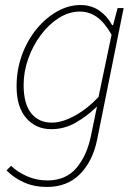

<svg xmlns="http://www.w3.org/2000/svg" viewBox="-20 -510 558 764"><path d="M166 234Q117 234 76 216Q35 198 6 168L24 150Q50 175 88 191.5Q126 208 168 208Q242 208 284 158.5Q326 109 342 30L366 -86Q324 -46 279.5 -21Q235 4 184 4Q123 4 84.5 -40Q46 -84 46 -166Q46 -233 67.5 -291.5Q89 -350 125.5 -394.5Q162 -439 207.5 -464.5Q253 -490 300 -490Q343 -490 375 -468Q407 -446 426 -410H430L448 -478H472L366 48Q348 133 297.5 183.5Q247 234 166 234ZM186 -22Q228 -22 278.5 -50Q329 -78 372 -124L424 -372Q395 -422 364.5 -443Q334 -464 298 -464Q255 -464 215 -439Q175 -414 143 -371.5Q111 -329 92.5 -277Q74 -225 74 -172Q74 -97 104 -59.5Q134 -22 186 -22Z"/></svg>

Font: Source Sans Variable
Style: Italic
Weight: 200
Italic angle: -11°
Designer: Paul D. Hunt
Foundry: Adobe Systems Incorporated
Version: Version 3.006;hotconv 1.0.111;makeotfexe 2.5.65597